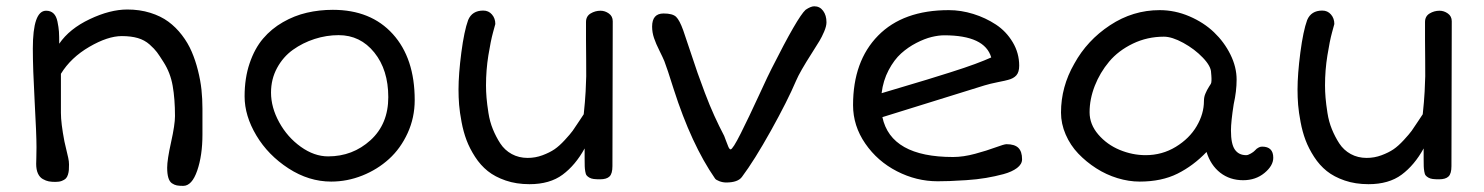

<svg xmlns="http://www.w3.org/2000/svg" viewBox="-20 -568 4747 614"><path d="M95.7 -43.9Q95.7 -46.9 96.2 -64Q96.7 -81.1 96.7 -97.2Q96.7 -137.7 90.8 -243.7Q85 -349.6 85 -412.6Q85 -533.7 127.4 -533.7Q142.1 -533.7 151.1 -525.1Q160.2 -516.6 163.8 -498.8Q167.5 -481 168.5 -466.8Q169.4 -452.6 169.4 -428.2Q202.1 -476.1 267.1 -506.8Q332 -537.6 387.2 -537.6Q426.8 -537.6 460.4 -527.1Q494.1 -516.6 518.3 -498.8Q542.5 -481 561.8 -455.8Q581.1 -430.7 593 -402.8Q605 -375 613 -343Q621.1 -311 624.3 -281.2Q627.4 -251.5 627.4 -220.7V-137.7Q627.4 -70.8 610.6 -22.2Q593.8 26.4 565.9 26.4Q553.2 26.4 545.4 24.9Q537.6 23.4 529.8 18.1Q522 12.7 518.3 0.2Q514.6 -12.2 514.6 -31.7Q514.6 -57.1 527.1 -113.3Q539.6 -169.4 539.6 -196.8Q539.6 -251.5 532.2 -293.5Q524.9 -335.4 502.9 -369.6Q489.7 -390.6 481.9 -401.1Q474.1 -411.6 458.3 -425.8Q442.4 -439.9 420.7 -446.3Q398.9 -452.6 369.6 -452.6Q324.7 -452.6 265.6 -418.2Q206.5 -383.8 174.8 -332V-207Q174.8 -174.3 186 -115.7Q188 -106 191.9 -90.3Q195.8 -74.7 198.2 -63.2Q200.7 -51.8 200.7 -42Q200.7 -31.2 200.2 -24.4Q199.7 -17.6 197.3 -9.5Q194.8 -1.5 190.4 2.9Q186 7.3 177.7 10.5Q169.4 13.7 157.2 13.7Q145 13.7 136 12Q127 10.3 116.9 4.6Q106.9 -1 101.3 -13.2Q95.7 -25.4 95.7 -43.9Z M762.2 -259.8Q762.2 -318.4 778.3 -365.7Q794.4 -413.1 821.3 -444.6Q848.1 -476.1 884.8 -497.1Q921.4 -518.1 961.2 -527.3Q1001 -536.6 1044.4 -536.6Q1166 -536.6 1236.1 -459.2Q1306.2 -381.8 1306.2 -248Q1306.2 -191.9 1283.7 -142.6Q1261.2 -93.3 1224.1 -59.6Q1187 -25.9 1138.7 -6.6Q1090.3 12.7 1039.1 12.7Q967.8 12.7 902.6 -29.5Q837.4 -71.8 799.8 -134.8Q762.2 -197.8 762.2 -259.8ZM846.7 -272Q846.7 -224.6 872.8 -177Q898.9 -129.4 941.9 -98.6Q984.9 -67.9 1029.3 -67.9Q1107.9 -67.9 1164.8 -119.6Q1221.7 -171.4 1221.7 -257.3Q1221.7 -344.7 1177 -400.1Q1132.3 -455.6 1063 -455.6Q1023.9 -455.6 986.1 -443.4Q948.2 -431.2 916.7 -408.7Q885.3 -386.2 866 -350.6Q846.7 -314.9 846.7 -272Z M1446.3 -281.7Q1446.3 -330.6 1455.3 -399.9Q1464.4 -469.2 1477.1 -503.9Q1489.7 -534.2 1525.4 -534.2Q1542.5 -534.2 1553.2 -521.7Q1564 -509.3 1564 -491.2Q1564 -490.7 1556.6 -464.1Q1549.3 -437.5 1541.7 -390.6Q1534.2 -343.8 1534.2 -294.9Q1534.2 -275.9 1535.9 -255.4Q1537.6 -234.9 1542 -206.8Q1546.4 -178.7 1556.2 -154.8Q1565.9 -130.9 1579.8 -109.4Q1593.8 -87.9 1616.5 -75.4Q1639.2 -63 1667.5 -63Q1691.9 -63 1714.8 -71.5Q1737.8 -80.1 1753.2 -90.6Q1768.6 -101.1 1786.1 -120.1Q1803.7 -139.2 1811.3 -149.7Q1818.8 -160.2 1832 -180.4Q1845.2 -200.7 1846.7 -202.6Q1851.1 -243.2 1852.8 -275.4Q1854.5 -307.6 1854.7 -324.2Q1855 -340.8 1854.5 -378.4Q1854 -416 1854 -439.5V-497.6Q1854 -516.1 1868.7 -524.9Q1883.3 -533.7 1900.4 -533.7Q1914.6 -533.7 1927 -524.9Q1939.5 -516.1 1939.5 -500L1938.5 -36.6Q1938.5 -12.7 1929.2 -3.7Q1919.9 5.4 1898.9 5.4Q1886.7 5.4 1878.7 4.4Q1870.6 3.4 1864.7 0Q1858.9 -3.4 1856 -7.1Q1853 -10.7 1851.6 -19.8Q1850.1 -28.8 1849.9 -36.4Q1849.6 -43.9 1849.6 -60.1V-93.3Q1820.3 -40 1779.3 -9.5Q1738.3 21 1673.3 21Q1631.3 21 1597.2 9.3Q1563 -2.4 1539.8 -21Q1516.6 -39.6 1499.3 -66.4Q1481.9 -93.3 1471.9 -119.9Q1461.9 -146.5 1456.1 -177.5Q1450.2 -208.5 1448.2 -232.7Q1446.3 -256.8 1446.3 -281.7Z M2266.6 2.9Q2190.9 -106.4 2134.3 -283.2Q2113.3 -350.1 2104.5 -372.6Q2100.1 -383.3 2088.9 -405.8Q2077.6 -428.2 2071.5 -446.3Q2065.4 -464.4 2065.4 -482.9Q2065.4 -524.9 2102.1 -524.9Q2130.9 -524.9 2142.1 -514.2Q2153.3 -503.4 2165 -470.7Q2169.4 -458 2186.3 -407.5Q2203.1 -356.9 2210.9 -334.5Q2218.8 -312 2234.1 -271.2Q2249.5 -230.5 2264.4 -197.8Q2279.3 -165 2295.9 -133.3Q2297.4 -130.4 2301.5 -118.4Q2305.7 -106.4 2309.3 -98.4Q2313 -90.3 2316.4 -90.3Q2323.2 -90.3 2348.9 -141.4Q2374.5 -192.4 2407.2 -263.4Q2439.9 -334.5 2447.8 -349.1Q2530.8 -513.7 2556.2 -536.6Q2572.8 -547.9 2584 -547.9Q2601.6 -547.9 2612.3 -533.4Q2623 -519 2623 -496.6Q2623 -484.4 2615.5 -466.8Q2607.9 -449.2 2600.8 -437.5Q2593.8 -425.8 2576.7 -398.9Q2537.6 -337.9 2525.9 -310.1Q2498.5 -245.6 2445.3 -150.1Q2392.1 -54.7 2352.5 -2Q2339.4 15.6 2302.2 15.6Q2291.5 15.6 2280.5 11.5Q2269.5 7.3 2266.6 2.9Z M2708 -231.9Q2708 -372.6 2788.1 -454.1Q2868.2 -535.6 3014.2 -535.6Q3053.2 -535.6 3092.5 -523.4Q3131.8 -511.2 3164.8 -489.5Q3197.8 -467.8 3218.5 -433.1Q3239.3 -398.4 3239.3 -357.9Q3239.3 -337.4 3230.2 -327.1Q3221.2 -316.9 3203.6 -312.5Q3197.3 -310.5 3171.6 -305.4Q3146 -300.3 3128.4 -294.9L2801.8 -193.4Q2829.1 -65.9 3027.8 -65.9Q3060.5 -65.9 3098.4 -76.2Q3136.2 -86.4 3163.8 -96.7Q3191.4 -106.9 3198.7 -106.9Q3224.6 -106.9 3236.6 -95.2Q3248.5 -83.5 3248.5 -58.6Q3248.5 -43 3232.4 -30.8Q3216.3 -18.6 3189.2 -11.2Q3162.1 -3.9 3133.1 1Q3104 5.9 3070.6 8.1Q3037.1 10.3 3016.6 11Q2996.1 11.7 2978.5 11.7Q2910.6 11.7 2848.4 -20.3Q2786.1 -52.2 2747.1 -108.9Q2708 -165.5 2708 -231.9ZM2799.3 -270Q2801.8 -271 2860.6 -288.3Q2919.4 -305.7 2944.8 -313.5Q2970.2 -321.3 3018.3 -336.4Q3066.4 -351.6 3097.9 -363.3Q3129.4 -375 3149.9 -384.3Q3129.4 -455.1 2999.5 -455.1Q2981.4 -455.1 2959.2 -449.7Q2937 -444.3 2910.4 -430.7Q2883.8 -417 2861.6 -397Q2839.4 -377 2821.8 -343.8Q2804.2 -310.5 2799.3 -270Z M3373 -208Q3373 -290.5 3415.5 -364.3Q3456.5 -439 3529.8 -487.3Q3603 -535.6 3688.5 -535.6Q3737.3 -535.6 3783.4 -515.9Q3829.6 -496.1 3862.3 -464.8Q3895 -433.6 3914.8 -393.6Q3934.6 -353.5 3934.6 -313.5Q3934.6 -276.4 3925.3 -234.9Q3916.5 -178.7 3916.5 -150.4Q3916.5 -107.4 3929 -89.6Q3941.4 -71.8 3965.3 -71.8Q3971.2 -71.8 3980.2 -77.1Q3989.3 -82.5 3991.7 -85.4Q3997.1 -90.8 3999 -92.5Q4001 -94.2 4005.9 -96.7Q4010.7 -99.1 4016.1 -99.1Q4051.8 -99.1 4051.8 -63.5Q4051.8 -38.1 4023.7 -14.9Q3995.6 8.3 3955.6 8.3Q3913.1 8.3 3882.3 -15.6Q3851.6 -39.6 3838.4 -82Q3796.4 -38.1 3745.6 -12.7Q3694.8 12.7 3624.5 12.7Q3589.8 12.7 3553.7 1.7Q3517.6 -9.3 3485.6 -29.8Q3453.6 -50.3 3428.2 -76.9Q3402.8 -103.5 3387.9 -137.9Q3373 -172.4 3373 -208ZM3464.4 -209Q3464.4 -170.4 3492.2 -137.9Q3520 -105.5 3560.8 -88.6Q3601.6 -71.8 3643.6 -71.8Q3696.3 -71.8 3740 -98.4Q3783.7 -125 3806.9 -164.6Q3830.1 -204.1 3830.1 -245.1Q3830.1 -251.5 3831.3 -257.6Q3832.5 -263.7 3835.4 -270Q3838.4 -276.4 3840.1 -280Q3841.8 -283.7 3846.4 -290.8Q3851.1 -297.9 3852.1 -299.8Q3854 -302.7 3854.2 -310.1Q3854.5 -317.4 3853.8 -326.2Q3853 -335 3853 -335.4Q3853 -356 3826.7 -383.5Q3800.3 -411.1 3764.2 -430.9Q3728 -450.7 3702.1 -450.7Q3648.9 -450.7 3602.8 -428.5Q3556.6 -406.2 3527.1 -371.1Q3497.6 -335.9 3481 -293.5Q3464.4 -251 3464.4 -209Z M4129.4 -281.7Q4129.4 -330.6 4138.4 -399.9Q4147.5 -469.2 4160.2 -503.9Q4172.9 -534.2 4208.5 -534.2Q4225.6 -534.2 4236.3 -521.7Q4247.1 -509.3 4247.1 -491.2Q4247.1 -490.7 4239.7 -464.1Q4232.4 -437.5 4224.9 -390.6Q4217.3 -343.8 4217.3 -294.9Q4217.3 -275.9 4219 -255.4Q4220.7 -234.9 4225.1 -206.8Q4229.5 -178.7 4239.3 -154.8Q4249 -130.9 4262.9 -109.4Q4276.9 -87.9 4299.6 -75.4Q4322.3 -63 4350.6 -63Q4375 -63 4397.9 -71.5Q4420.9 -80.1 4436.3 -90.6Q4451.7 -101.1 4469.2 -120.1Q4486.8 -139.2 4494.4 -149.7Q4502 -160.2 4515.1 -180.4Q4528.3 -200.7 4529.8 -202.6Q4534.2 -243.2 4535.9 -275.4Q4537.6 -307.6 4537.8 -324.2Q4538.1 -340.8 4537.6 -378.4Q4537.1 -416 4537.1 -439.5V-497.6Q4537.1 -516.1 4551.8 -524.9Q4566.4 -533.7 4583.5 -533.7Q4597.7 -533.7 4610.1 -524.9Q4622.6 -516.1 4622.6 -500L4621.6 -36.6Q4621.6 -12.7 4612.3 -3.7Q4603 5.4 4582 5.4Q4569.8 5.4 4561.8 4.4Q4553.7 3.4 4547.9 0Q4542 -3.4 4539.1 -7.1Q4536.1 -10.7 4534.7 -19.8Q4533.2 -28.8 4533 -36.4Q4532.7 -43.9 4532.7 -60.1V-93.3Q4503.4 -40 4462.4 -9.5Q4421.4 21 4356.4 21Q4314.5 21 4280.3 9.3Q4246.1 -2.4 4222.9 -21Q4199.7 -39.6 4182.4 -66.4Q4165 -93.3 4155 -119.9Q4145 -146.5 4139.2 -177.5Q4133.3 -208.5 4131.3 -232.7Q4129.4 -256.8 4129.4 -281.7Z"/></svg>

Font: Short Stack
Style: Regular
Weight: 400
Designer: James Grieshaber
Foundry: James Grieshaber
Version: Version 1.002